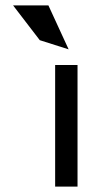

<svg xmlns="http://www.w3.org/2000/svg" viewBox="-20 -692 336 712"><path d="M159.5 -672H28.5L127.5 -543L234.5 -509ZM267.5 -451H184.5V0H267.5Z"/></svg>

Font: Charger
Style: Bd
Weight: 400
Designer: Jasper
Foundry: Cannot Into Space Fonts
Version: Version 0.98